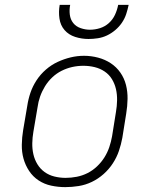

<svg xmlns="http://www.w3.org/2000/svg" viewBox="-20 -760 640 788"><path d="M248 8Q219 8 190.5 2Q162 -4 138.5 -19.5Q115 -35 99.5 -58.5Q84 -82 76.5 -109Q69 -136 69.5 -166Q70 -196 75 -226L92 -326Q96 -353 105 -379.5Q114 -406 130 -430.5Q146 -455 168.5 -474.5Q191 -494 217 -506Q243 -518 270 -524.5Q297 -531 325 -531Q354 -531 382.5 -523.5Q411 -516 434.5 -500.5Q458 -485 474 -462Q490 -439 497 -411.5Q504 -384 503.5 -354Q503 -324 498 -294L482 -194Q477 -167 468 -140.5Q459 -114 443 -89.5Q427 -65 405 -45.5Q383 -26 357 -13.5Q331 -1 303 3.5Q275 8 248 8ZM249 -30Q272 -30 295 -34.5Q318 -39 339 -49.5Q360 -60 378 -77Q396 -94 408.5 -114Q421 -134 428.5 -156Q436 -178 440 -201L456 -301Q460 -324 460.5 -348Q461 -372 456 -394Q451 -416 439.5 -435Q428 -454 409.5 -466.5Q391 -479 368.5 -484.5Q346 -490 322 -490Q299 -490 276.5 -485Q254 -480 233 -469.5Q212 -459 194.5 -442.5Q177 -426 164.5 -405.5Q152 -385 144.5 -363.5Q137 -342 134 -319L117 -219Q113 -196 112.5 -172.5Q112 -149 117 -127Q122 -105 133.5 -86Q145 -67 163 -54Q181 -41 203.5 -35.5Q226 -30 249 -30ZM343 -600Q315 -600 288.5 -608.5Q262 -617 245 -636.5Q228 -656 224 -684Q220 -712 225 -740H268Q264 -720 266.5 -700Q269 -680 280.5 -665.5Q292 -651 311 -644.5Q330 -638 349 -638Q370 -638 390.5 -644.5Q411 -651 427 -665.5Q443 -680 452 -699.5Q461 -719 465 -740H508Q504 -721 498 -702.5Q492 -684 480.5 -667Q469 -650 453 -636.5Q437 -623 419 -614.5Q401 -606 381.5 -603Q362 -600 343 -600Z"/></svg>

Font: Iosevka Etoile XLtObl
Style: Regular
Weight: 200
Italic angle: -9°
Designer: Belleve Invis
Foundry: Belleve Invis
Version: Version 15.5.2; ttfautohint (v1.8.4)